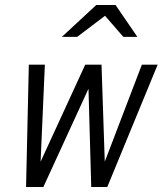

<svg xmlns="http://www.w3.org/2000/svg" viewBox="-20 -746 649 766"><path d="M84 0 95 -488H159L142 -101L320 -488H385L398 -101L546 -488H609L408 0H344L333 -392L153 0ZM227 -599 364 -726H441L528 -599H472L399 -683L288 -599Z"/></svg>

Font: Red Hat Mono
Style: Italic
Weight: 300
Italic angle: -12°
Monospace: yes
Designer: Pentagram, MCKL
Foundry: Pentagram, MCKL
Version: Version 1.023